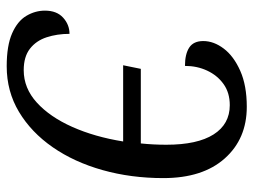

<svg xmlns="http://www.w3.org/2000/svg" viewBox="-114 -650 774 587"><g transform="rotate(90 273.5 -357.0)"><path d="M183 10Q120 10 82.5 -6.5Q45 -23 29 -50Q13 -77 13 -107Q13 -143 34.5 -162.5Q56 -182 84 -182Q84 -144 94.5 -112Q105 -80 129.5 -61Q154 -42 195 -42Q250 -42 294 -82Q338 -122 368.5 -190.5Q399 -259 413 -346H180L191 -400H419Q423 -438 423 -478Q423 -573 391.5 -622.5Q360 -672 302 -672Q264 -672 237.5 -653Q211 -634 196.5 -603Q182 -572 182 -535Q146 -535 126 -548Q106 -561 106 -591Q106 -623 129 -653.5Q152 -684 197 -704Q242 -724 307 -724Q405 -724 465 -656.5Q525 -589 525 -469Q525 -370 500.5 -283Q476 -196 430.5 -130.5Q385 -65 322.5 -27.5Q260 10 183 10Z"/></g></svg>

Font: Noto Serif Condensed
Style: Italic
Weight: 400
Width: 3
Italic angle: -12°
Designer: Monotype Design Team
Foundry: Monotype Imaging Inc.
Version: Version 2.014; ttfautohint (v1.8.4.7-5d5b)